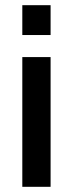

<svg xmlns="http://www.w3.org/2000/svg" viewBox="-20 -720 281 740"><path d="M66 0V-500H175V0ZM66 -585V-700H175V-585Z"/></svg>

Font: TitilliumWebSemiBold
Style: Bold
Weight: 600
Version: Version 1.001;PS 57.000;hotconv 1.0.70;makeotf.lib2.5.55311